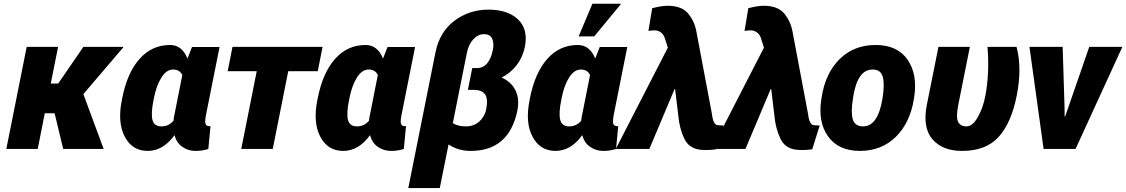

<svg xmlns="http://www.w3.org/2000/svg" viewBox="-20 -771 5831 994"><path d="M262.7 -184.6H211.9L175.3 0H12.7L118.2 -528.3H280.8L242.7 -338.4H281.2L411.6 -528.3H617.2L618.2 -525.9L411.6 -283.7L516.6 0H307.1Z M878.4 -146.5Q879.4 -162.6 883.8 -180.7L923.8 -382.3Q910.6 -411.1 876 -411.1Q841.8 -411.1 815.7 -369.6Q789.6 -328.1 776.9 -263.2L774.9 -252.9Q760.7 -184.1 769.3 -150.4Q777.8 -116.7 815.9 -116.7Q854 -116.7 878.4 -146.5ZM860.4 -538.1Q922.4 -538.1 950.7 -467.8L974.1 -527.8H1116.7L1047.4 -180.7Q1039.6 -143.6 1043.7 -130.6Q1047.9 -117.7 1064 -117.7Q1068.4 -117.7 1069.8 -119.1L1058.6 0Q1029.3 10.3 992.2 10.3Q954.6 10.3 924.6 -10.3Q894.5 -30.8 883.3 -71.3Q824.7 10.3 744.6 10.3Q664.6 10.3 626 -63.2Q587.4 -136.7 610.8 -252.9L612.8 -263.2Q638.7 -394.5 702.6 -466.3Q766.6 -538.1 860.4 -538.1Z M1625 -402.3H1472.2L1392.1 0H1229L1309.1 -402.3H1158.7L1183.6 -528.3H1649.9Z M1890.6 -146.5Q1891.6 -162.6 1896 -180.7L1936 -382.3Q1922.9 -411.1 1888.2 -411.1Q1854 -411.1 1827.9 -369.6Q1801.8 -328.1 1789.1 -263.2L1787.1 -252.9Q1772.9 -184.1 1781.5 -150.4Q1790 -116.7 1828.1 -116.7Q1866.2 -116.7 1890.6 -146.5ZM1872.6 -538.1Q1934.6 -538.1 1962.9 -467.8L1986.3 -527.8H2128.9L2059.6 -180.7Q2051.8 -143.6 2055.9 -130.6Q2060.1 -117.7 2076.2 -117.7Q2080.6 -117.7 2082 -119.1L2070.8 0Q2041.5 10.3 2004.4 10.3Q1966.8 10.3 1936.8 -10.3Q1906.7 -30.8 1895.5 -71.3Q1836.9 10.3 1756.8 10.3Q1676.8 10.3 1638.2 -63.2Q1599.6 -136.7 1623 -252.9L1625 -263.2Q1650.9 -394.5 1714.8 -466.3Q1778.8 -538.1 1872.6 -538.1Z M2432.6 -305.7H2402.3L2424.8 -418.5H2448.2Q2512.7 -418.5 2531.7 -513.2Q2538.6 -549.3 2527.3 -571.8Q2516.1 -594.2 2485.8 -594.2Q2455.6 -594.2 2430.7 -567.9Q2405.8 -541.5 2397 -497.1L2324.2 -133.3Q2351.1 -116.7 2392.1 -116.7Q2433.1 -116.7 2460.9 -141.6Q2488.8 -166.5 2496.6 -202.6Q2507.8 -258.8 2491.5 -282.2Q2475.1 -305.7 2432.6 -305.7ZM2697.3 -528.3Q2686 -474.1 2654.5 -433.3Q2623 -392.6 2576.7 -369.6Q2626 -348.1 2648.2 -304.2Q2670.4 -260.3 2658.7 -199.2Q2615.7 10.3 2416.5 10.3Q2351.6 10.3 2302.2 -23.4L2256.8 202.6H2093.8L2233.9 -497.1Q2254.9 -605 2332 -663.1Q2409.2 -721.2 2508.8 -721.2Q2608.4 -721.2 2661.9 -670.4Q2715.3 -619.6 2697.3 -528.3Z M2926.8 -116.7Q2964.8 -116.7 2989.3 -146.5Q2990.2 -162.6 2994.6 -180.7L3034.7 -382.3Q3021.5 -411.1 2986.8 -411.1Q2952.6 -411.1 2926.3 -369.6Q2899.9 -328.1 2887.7 -263.2L2885.7 -252.9Q2871.6 -184.1 2880.4 -150.4Q2889.2 -116.7 2926.8 -116.7ZM2971.2 -538.1Q3033.2 -538.1 3061.5 -467.8L3085 -527.8H3227.5L3158.2 -180.7Q3150.9 -143.6 3154.8 -130.9Q3158.7 -118.2 3174.8 -117.7Q3179.2 -117.7 3180.7 -119.1L3169.4 0Q3140.1 10.3 3103 10.3Q3065.9 10.3 3035.6 -10.3Q3005.4 -30.8 2994.1 -71.3Q2935.5 10.3 2855.5 10.3Q2775.4 9.8 2736.8 -63.5Q2698.2 -136.7 2721.7 -252.9L2723.6 -263.2Q2749.5 -394.5 2813.5 -466.3Q2877.4 -538.1 2971.2 -538.1ZM3046.9 -751.5H3192.9L3193.8 -749L3056.2 -582.5H2975.6Z M3336.9 -610.8 3356.4 -728.5Q3406.2 -741.2 3435.1 -741.2Q3509.3 -741.2 3542.5 -701.2Q3575.7 -661.1 3585.4 -606.9L3666 -179.7Q3672.4 -124.5 3695.8 -122.8Q3719.2 -121.1 3726.1 -121.1L3687.5 2Q3644.5 7.8 3607.4 4.4Q3546.4 -2 3522.2 -54Q3498 -106 3492.2 -167.5L3475.1 -309.6H3472.2L3341.8 0H3168L3437.5 -524.4L3422.9 -569.8Q3418 -589.8 3403.1 -601.8Q3388.2 -613.8 3369.6 -613.8Q3351.1 -613.8 3336.9 -610.8Z M3834.5 -610.8 3854 -728.5Q3903.8 -741.2 3932.6 -741.2Q4006.8 -741.2 4040 -701.2Q4073.2 -661.1 4083 -606.9L4163.6 -179.7Q4169.9 -124.5 4193.4 -122.8Q4216.8 -121.1 4223.6 -121.1L4185.1 2Q4142.1 7.8 4105 4.4Q4043.9 -2 4019.8 -54Q3995.6 -106 3989.7 -167.5L3972.7 -309.6H3969.7L3839.4 0H3665.5L3935.1 -524.4L3920.4 -569.8Q3915.5 -589.8 3900.6 -601.8Q3885.7 -613.8 3867.2 -613.8Q3848.6 -613.8 3834.5 -610.8Z M4447.8 -116.7Q4524.9 -116.7 4548.3 -258.8L4549.8 -269Q4560.5 -336.9 4549.8 -374Q4539.6 -411.1 4497.6 -411.1Q4418.9 -411.1 4397 -269L4395.5 -258.8Q4384.3 -189.5 4395 -153.3Q4405.8 -117.2 4447.8 -116.7ZM4712.9 -269 4711.4 -258.8Q4691.4 -134.8 4617.7 -62.5Q4544.4 9.8 4432.1 10.3Q4319.8 9.8 4266.6 -65.4Q4213.4 -140.6 4232.4 -258.8L4233.9 -269Q4253.4 -392.6 4327.1 -465.3Q4400.9 -538.1 4513.2 -538.1Q4625.5 -538.1 4678.2 -462.4Q4731 -386.7 4712.9 -269Z M5081.1 -274.4Q5103.5 -393.1 5092.3 -528.3H5242.7Q5272 -418.5 5243.7 -276.4Q5215.8 -134.8 5150.1 -62.3Q5084.5 10.3 4960.9 10.3Q4859.4 10.3 4807.1 -50.3Q4754.9 -110.8 4778.8 -230.5L4838.4 -528.3H5001L4941.4 -229.5Q4928.2 -164.1 4940.2 -140.4Q4952.1 -116.7 4983.4 -116.7Q5014.6 -116.7 5041.7 -163.6Q5068.8 -210.4 5081.1 -274.4Z M5491.2 -217.8 5491.7 -168.9 5494.6 -168.5 5619.1 -528.3H5790.5L5548.3 0H5382.8L5309.6 -528.3H5481.4Z"/></svg>

Font: Roboto-BlackItalic
Style: Italic
Weight: 900
Italic angle: -12°
Designer: Google
Version: Version 1.100141; 2013